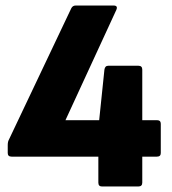

<svg xmlns="http://www.w3.org/2000/svg" viewBox="-20 -675 623 695"><path d="M349 0Q336 0 336 -14V-108H22Q8 -108 8 -121V-149Q8 -162 12 -169L238 -645Q243 -655 254 -655H391Q408 -655 401 -639L217 -240H339L358 -423Q360 -437 372 -437H481Q495 -437 495 -423V-240H548Q562 -240 562 -227V-121Q562 -108 548 -108H495V-14Q495 0 481 0Z"/></svg>

Font: Sofia Sans Semi Condensed Black
Style: Regular
Weight: 900
Designer: Botio Nikoltchev, Ani Petrova
Foundry: lettersoup
Version: Version 4.100; ttfautohint (v1.8.4.7-5d5b)